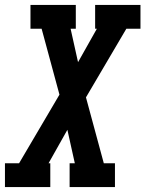

<svg xmlns="http://www.w3.org/2000/svg" viewBox="-39 -755 587 775"><path d="M-19 0V-96H38L201 -373L129 -639H84V-735H267V-639H246L276 -504L352 -639H345V-735H528V-639H471L308 -362L380 -96H425V0H242V-96H263L233 -231L157 -96H164V0Z"/></svg>

Font: Iosevka Slab
Style: Bold Italic
Weight: 700
Italic angle: -9°
Monospace: yes
Designer: Belleve Invis
Foundry: Belleve Invis
Version: Version 11.1.0; ttfautohint (v1.8.3)